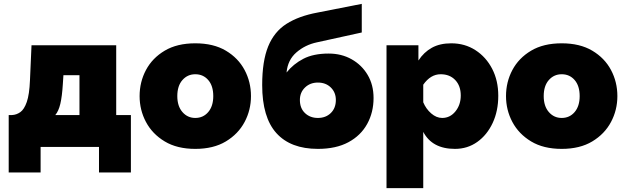

<svg xmlns="http://www.w3.org/2000/svg" viewBox="-20 -760 3232 993"><path d="M25 132V-165H42Q65 -166 85 -180Q105 -194 118.5 -232.5Q132 -271 135 -345L143 -526H581V-165H657V132H492V0H190V132ZM266 -165H391V-371H308L305 -325Q301 -261 292 -223Q283 -185 266 -165Z M990 10Q896 10 832 -28.5Q768 -67 735 -129Q702 -191 702 -263Q702 -336 735 -398Q768 -460 832 -498Q896 -536 990 -536Q1084 -536 1148 -498Q1212 -460 1245 -398Q1278 -336 1278 -263Q1278 -191 1245 -129Q1212 -67 1148 -28.5Q1084 10 990 10ZM897 -263Q897 -211 923.5 -180.5Q950 -150 990 -150Q1031 -150 1057 -180.5Q1083 -211 1083 -263Q1083 -316 1057 -346Q1031 -376 990 -376Q950 -376 923.5 -346Q897 -316 897 -263Z M1624 10Q1483 10 1409.5 -71.5Q1336 -153 1336 -320Q1336 -444 1367 -520Q1398 -596 1461.5 -636.5Q1525 -677 1622 -695L1851 -740V-592L1619 -541Q1558 -528 1513 -489Q1468 -450 1462 -385Q1497 -429 1549 -456Q1601 -483 1680 -483Q1746 -483 1798.5 -453.5Q1851 -424 1881.5 -372.5Q1912 -321 1912 -253Q1912 -179 1879 -119Q1846 -59 1782 -24.5Q1718 10 1624 10ZM1624 -150Q1665 -150 1691 -175.5Q1717 -201 1717 -243Q1717 -282 1691 -307.5Q1665 -333 1624 -333Q1584 -333 1557.5 -307.5Q1531 -282 1531 -243Q1531 -200 1557.5 -175Q1584 -150 1624 -150Z M2333 10Q2215 10 2169 -78V213H1979V-526H2144V-447Q2172 -490 2213.5 -513Q2255 -536 2314 -536Q2384 -536 2439 -500.5Q2494 -465 2525.5 -404Q2557 -343 2557 -265Q2557 -186 2528 -124Q2499 -62 2448.5 -26Q2398 10 2333 10ZM2267 -150Q2308 -150 2335.5 -184Q2363 -218 2363 -266Q2363 -316 2334.5 -346Q2306 -376 2259 -376Q2207 -376 2169 -322V-231Q2183 -197 2210 -173.5Q2237 -150 2267 -150Z M2885 10Q2791 10 2727 -28.5Q2663 -67 2630 -129Q2597 -191 2597 -263Q2597 -336 2630 -398Q2663 -460 2727 -498Q2791 -536 2885 -536Q2979 -536 3043 -498Q3107 -460 3140 -398Q3173 -336 3173 -263Q3173 -191 3140 -129Q3107 -67 3043 -28.5Q2979 10 2885 10ZM2792 -263Q2792 -211 2818.5 -180.5Q2845 -150 2885 -150Q2926 -150 2952 -180.5Q2978 -211 2978 -263Q2978 -316 2952 -346Q2926 -376 2885 -376Q2845 -376 2818.5 -346Q2792 -316 2792 -263Z"/></svg>

Font: Raleway Black
Style: Regular
Weight: 900
Designer: Matt McInerney, Pablo Impallari, Rodrigo Fuenzalida
Foundry: Matt McInerney, Pablo Impallari, Rodrigo Fuenzalida
Version: Version 4.026